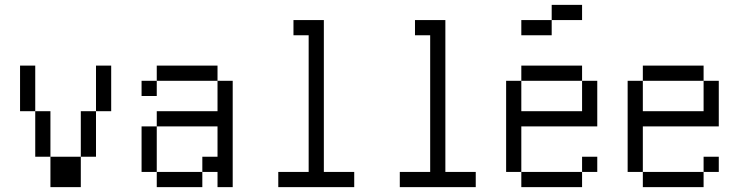

<svg xmlns="http://www.w3.org/2000/svg" viewBox="-20 -770 3040 790"><path d="M187.5 -125Q187.5 -125 187.5 0H312.5Q312.5 0 312.5 -125ZM187.5 -125V-312.5H125V-125ZM312.5 -125H375V-312.5H312.5ZM125 -312.5V-500H62.5V-312.5ZM375 -312.5H437.5V-500H375Z M625 -62.5V0H812.5V-62.5ZM625 -62.5V-250H562.5V-62.5ZM875 -62.5V0H937.5V-437.5H875Q875 -437.5 875 -312.5H625V-250H875Q875 -250 875 -125H812.5V-62.5ZM625 -437.5H562.5V-375H625ZM625 -437.5H875V-500H625Z M1437.5 0V-62.5H1312.5Q1312.5 -62.5 1312.5 -687.5H1187.5V-625H1250V-62.5H1125V0Z M1937.5 0V-62.5H1812.5Q1812.5 -62.5 1812.5 -687.5H1687.5V-625H1750V-62.5H1625V0Z M2437.5 -62.5V-125H2375V-62.5H2125V0H2375V-62.5ZM2375 -687.5V-750H2250V-687.5H2125V-625H2250V-687.5ZM2125 -62.5V-250H2437.5V-437.5H2375Q2375 -437.5 2375 -312.5H2125Q2125 -312.5 2125 -437.5H2062.5Q2062.5 -437.5 2062.5 -62.5ZM2125 -437.5H2375V-500H2125Z M2937.5 -62.5V-125H2875V-62.5H2625V0H2875V-62.5ZM2625 -62.5V-250H2937.5V-437.5H2875Q2875 -437.5 2875 -312.5H2625Q2625 -312.5 2625 -437.5H2562.5Q2562.5 -437.5 2562.5 -62.5ZM2625 -437.5H2875V-500H2625Z"/></svg>

Font: BFUnifontExMono
Style: Regular
Weight: 500
Version: Version 15.0.06